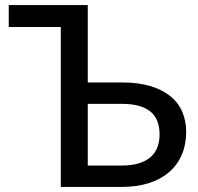

<svg xmlns="http://www.w3.org/2000/svg" viewBox="-20 -738 782 758"><path d="M460 -84.5Q500.5 -84.5 529 -93.5Q557.5 -102.5 575.5 -118.8Q593.5 -135 601.8 -157.5Q610 -180 610 -207Q610 -235.5 601.8 -258Q593.5 -280.5 575.8 -296Q558 -311.5 529.5 -319.8Q501 -328 460.5 -328H326.5V-84.5ZM460.5 -412.5Q527 -412.5 575 -397.8Q623 -383 654.2 -357Q685.5 -331 700.2 -295.2Q715 -259.5 715 -217.5Q715 -168 698 -127.8Q681 -87.5 648.2 -59Q615.5 -30.5 568 -15.2Q520.5 0 460 0H220V-631.5H14.5V-718H326.5V-412.5Z"/></svg>

Font: Lato 2
Style: Regular
Weight: 500
Designer: Lukasz Dziedzic with Adam Twardoch and Botio Nikoltchev
Foundry: tyPoland Lukasz Dziedzic
Version: Version 2.015; 2015-08-06; http://www.latofonts.com/